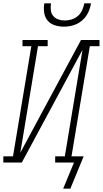

<svg xmlns="http://www.w3.org/2000/svg" viewBox="-54 -975 617 1152"><path d="M329 -815Q301 -815 274.5 -823.5Q248 -832 231.5 -852Q215 -872 211 -899.5Q207 -927 212 -955H252Q249 -935 251 -914.5Q253 -894 265 -879.5Q277 -865 295.5 -858.5Q314 -852 335 -852Q356 -852 376.5 -858.5Q397 -865 413.5 -879.5Q430 -894 439 -914Q448 -934 452 -955H492Q489 -936 482.5 -917.5Q476 -899 465 -882Q454 -865 438 -851.5Q422 -838 404 -830Q386 -822 367 -818.5Q348 -815 329 -815ZM325 157 390 0H277V-37H335L441 -676L77 0H-34V-37H24L134 -698H81V-735H232V-698H174L68 -59L432 -735H543V-698H485L375 -37H448L368 157Z"/></svg>

Font: Iosevka Curly Slab XLtObl
Style: Regular
Weight: 200
Italic angle: -9°
Monospace: yes
Designer: Belleve Invis
Foundry: Belleve Invis
Version: Version 11.1.0; ttfautohint (v1.8.3)